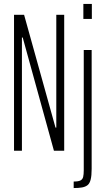

<svg xmlns="http://www.w3.org/2000/svg" viewBox="-20 -763 532 972"><path d="M51 0V-688H102L261 -117H265V-688H305V0H253L95 -573H91V0ZM402 -667V-743H445V-667ZM353 189V156Q377 156 387.5 150.5Q398 145 401 132.5Q404 120 404 99V-510H444V92Q444 126 439 146Q434 166 423 174.5Q412 183 395 186Q378 189 353 189Z"/></svg>

Font: Saira UltraCondensed ExtraLight
Style: Regular
Weight: 250
Width: 1
Designer: Hector Gatti with collaboration of the Omnibus-Type team
Foundry: Omnibus-Type
Version: Version 1.101